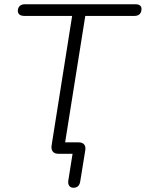

<svg xmlns="http://www.w3.org/2000/svg" viewBox="-20 -725 687 905"><path d="M326 160C344 160 355 150 358 131L382 -17C386 -40 374 -54 351 -54H287L382 -650H614C635 -650 647 -662 647 -683C647 -698 636 -705 617 -705H97C78 -705 64 -694 64 -674C64 -659 75 -650 94 -650H320L223 -38C220 -14 232 0 256 0H322L302 126C299 146 308 160 326 160Z"/></svg>

Font: SN Pro Light
Style: Italic
Weight: 300
Italic angle: -8.99998°
Designer: Tobias Whetton
Foundry: Supernotes
Version: Version 1.001;Glyphs 3.2 (3249)